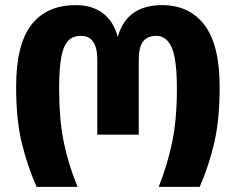

<svg xmlns="http://www.w3.org/2000/svg" viewBox="-20 -730 922 750"><path d="M43 -391Q43 -556 102.5 -633Q162 -710 276 -710Q339 -710 381 -679Q423 -648 440 -586Q475 -710 613 -710Q720 -710 779 -632Q838 -554 838 -391Q838 -263 817 -172.5Q796 -82 760 0H600Q635 -89 653 -177Q671 -265 671 -383Q671 -498 651 -544Q631 -590 590 -590Q557 -590 539.5 -568.5Q522 -547 522 -497V-204H360V-497Q360 -590 296 -590Q264 -590 245.5 -570Q227 -550 219 -505Q211 -460 211 -383Q211 -264 229 -175.5Q247 -87 283 0H123Q86 -84 64.5 -174Q43 -264 43 -391Z"/></svg>

Font: FiraGOUPP
Style: Bold
Weight: 700
Designer: bBox Type
Foundry: bBox Type GmbH
Version: Version 1.001